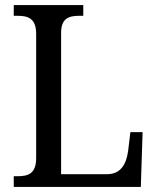

<svg xmlns="http://www.w3.org/2000/svg" viewBox="-20 -734 617 754"><path d="M34 0H533L540 -215H492L483 -140C476 -92 456 -50 401 -50H220V-605C220 -663 251 -672 293 -672H307V-714H34V-672H48C89 -672 122 -663 122 -601V-113C122 -51 89 -42 50 -42H34Z"/></svg>

Font: Noto Serif Lao SemiCondensed
Style: Regular
Weight: 400
Width: 4
Designer: Monotype Design Team
Foundry: Monotype Imaging Inc.
Version: Version 2.003